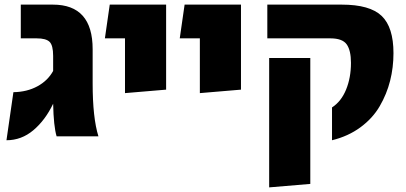

<svg xmlns="http://www.w3.org/2000/svg" viewBox="-20 -590 1757 831"><path d="M406 0H225Q212 -43 210 -141Q176 -70 124.5 -26.5Q73 17 8 17L38 -191Q97 -192 142 -216.5Q187 -241 210 -283V-348Q210 -394 194.5 -409Q179 -424 139 -424H70V-570H209Q381 -570 381 -377V-229Q381 -80 406 0Z M521 -187V-424H434L455 -570H699V-202Z M845 -187V-424H758L779 -570H1023V-202Z M1417 17V-125Q1457 -151 1478 -202.5Q1499 -254 1499 -318Q1499 -372 1480.5 -398Q1462 -424 1410 -424H1137V-570H1459Q1581 -570 1632 -521Q1683 -472 1683 -360Q1683 -298 1668.5 -240.5Q1654 -183 1623.5 -130.5Q1593 -78 1540 -39Q1487 0 1417 17ZM1145 221V-339H1323V206Z"/></svg>

Font: FiraGO ExtraBold
Style: Regular
Weight: 800
Designer: bBox Type
Foundry: bBox Type GmbH
Version: Version 1.001;PS 001.001;hotconv 1.0.88;makeotf.lib2.5.64775